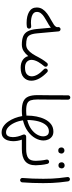

<svg xmlns="http://www.w3.org/2000/svg" viewBox="731 -1372 899 2401"><g transform="rotate(90 1180.5 -171.5)"><path d="M73.7 -181.6Q73.7 -222.7 95 -254.6Q116.2 -286.6 150.6 -312Q185.1 -337.4 224.1 -357.4Q258.3 -376 286.6 -395Q314.9 -414.1 319.8 -436L318.4 -449.7Q317.4 -460.9 324.7 -469.5Q332 -478 342.8 -479Q354 -480 362.8 -472.9Q371.6 -465.8 372.6 -454.6L397 -186Q402.8 -124.5 418.7 -95.5Q434.6 -66.4 463.6 -57.9Q492.7 -49.3 536.6 -49.3H537.1Q548.3 -49.3 556.2 -41.3Q564 -33.2 564 -22Q564 -10.7 556.2 -2.9Q548.3 4.9 537.1 4.9H536.6Q474.6 4.9 434.1 -11.7Q393.6 -28.3 371.6 -68.8Q349.6 -109.4 342.8 -181.2L326.7 -357.9Q310.5 -344.7 290.3 -332.5Q270 -320.3 247.6 -308.1Q217.8 -291.5 190.4 -273.4Q163.1 -255.4 146 -233.4Q128.9 -211.4 128.9 -183.1Q128.9 -145.5 166.3 -127.2Q203.6 -108.9 266.6 -108.9Q286.1 -108.9 307.1 -111.8Q318.4 -113.3 327.4 -106.7Q336.4 -100.1 337.9 -88.9Q339.4 -78.1 332.5 -68.8Q325.7 -59.6 314.5 -58.1Q302.2 -56.2 290 -55.4Q277.8 -54.7 266.6 -54.7Q181.2 -54.7 127.4 -86.2Q73.7 -117.7 73.7 -181.6Z M510.3 -22Q510.3 -33.2 518.1 -41.3Q525.9 -49.3 537.1 -49.3Q574.7 -49.3 603 -71.8Q631.3 -94.2 654.1 -129.6Q676.8 -165 696.3 -204.1Q706.5 -224.6 720.7 -246.6Q739.7 -277.8 766.6 -310.1Q773.4 -318.8 785.4 -319.6Q797.4 -320.3 805.7 -313Q815.9 -304.7 814.5 -291Q814.5 -291 814.5 -290Q814.5 -290 814.5 -290Q813.5 -281.2 808.1 -274.9Q795.9 -260.3 781.2 -240.5Q766.6 -220.7 754.9 -200.7Q728.5 -153.3 728.5 -115.7Q728.5 -80.6 753.2 -57.6Q777.8 -34.7 825.2 -34.7Q884.3 -34.7 909.4 -59.1Q934.6 -83.5 934.6 -119.1Q934.6 -188 845.2 -272Q837.4 -280.3 836.9 -291.5Q836.4 -302.7 844.2 -311Q852.1 -319.3 863.5 -319.6Q875 -319.8 882.8 -312Q934.6 -262.7 961.9 -212.4Q989.3 -162.1 989.3 -113.3Q989.3 -55.2 948 -17.8Q906.7 19.5 826.2 19.5Q767.1 19.5 729.7 -6.3Q692.4 -32.2 681.6 -75.7Q655.3 -42 619.9 -18.6Q584.5 4.9 537.1 4.9Q525.9 4.9 518.1 -2.9Q510.3 -10.7 510.3 -22Z M1169.4 -191.4Q1169.4 -280.3 1171.4 -377.9Q1173.3 -475.6 1171.9 -572.8Q1171.4 -584 1179.2 -592.3Q1187 -600.6 1198.2 -601.1Q1209.5 -601.6 1217.5 -593.8Q1225.6 -585.9 1226.1 -574.7Q1227.5 -477.5 1225.8 -379.9Q1224.1 -282.2 1224.1 -191.9Q1224.1 -137.7 1234.4 -106.7Q1244.6 -75.7 1274.2 -62.5Q1303.7 -49.3 1360.8 -49.3H1361.3Q1372.6 -49.3 1380.4 -41.3Q1388.2 -33.2 1388.2 -22Q1388.2 -10.7 1380.4 -2.9Q1372.6 4.9 1361.3 4.9H1360.8Q1290 4.9 1248 -14.2Q1206.1 -33.2 1187.7 -76.2Q1169.4 -119.1 1169.4 -191.4Z M1334.5 -22Q1334.5 -33.2 1342.3 -41.3Q1350.1 -49.3 1361.3 -49.3Q1395 -49.3 1426.3 -53.2Q1425.8 -59.6 1425.8 -66.4Q1425.8 -121.6 1436.8 -178.5Q1447.8 -235.4 1471.4 -283.2Q1495.1 -331.1 1533.4 -360.4Q1571.8 -389.6 1626 -389.6Q1663.1 -389.6 1687.7 -371.6Q1712.4 -353.5 1724.6 -325.4Q1736.8 -297.4 1736.8 -266.6Q1736.8 -214.4 1707.5 -162.6Q1678.2 -110.8 1622.1 -69.8Q1565.9 -28.8 1484.9 -9.3Q1493.2 48.8 1515.6 96.9Q1538.1 145 1569.1 173.8Q1600.1 202.6 1633.8 202.6Q1667 202.6 1680.9 178Q1694.8 153.3 1694.8 117.2Q1694.8 87.4 1687 55.9Q1679.2 24.4 1668 0.5Q1665.5 -6.3 1663.6 -12.2Q1661.6 -18.1 1661.6 -22.5Q1661.6 -33.7 1669.4 -41.5Q1677.2 -49.3 1689 -49.3H1844.7Q1856 -49.3 1863.8 -41.3Q1871.6 -33.2 1871.6 -22Q1871.6 -10.7 1863.8 -2.9Q1856 4.9 1844.7 4.9H1726.6Q1735.4 28.8 1740.5 56.9Q1745.6 85 1745.6 113.3Q1745.6 147 1735.4 180.4Q1725.1 213.9 1700.9 235.8Q1676.8 257.8 1635.7 257.8Q1595.2 257.8 1561.3 235.6Q1527.3 213.4 1501 176Q1474.6 138.7 1457 93Q1439.5 47.4 1431.6 0.5Q1397.5 4.9 1361.3 4.9Q1350.1 4.9 1342.3 -2.9Q1334.5 -10.7 1334.5 -22ZM1481 -66.4Q1481 -64.9 1481 -63Q1549.8 -80.1 1595 -113Q1640.1 -146 1662.6 -185.5Q1685.1 -225.1 1685.1 -261.7Q1685.1 -292 1670.2 -312.7Q1655.3 -333.5 1622.1 -333.5Q1576.2 -333.5 1544.7 -297.4Q1513.2 -261.2 1497.1 -200.4Q1481 -139.6 1481 -66.4Z M1817.9 -22Q1817.9 -33.2 1825.7 -41.3Q1833.5 -49.3 1844.7 -49.3Q1920.4 -49.3 1955.8 -74.5Q1991.2 -99.6 1991.2 -168.5Q1991.2 -190.9 1987.5 -230.5Q1983.9 -270 1975.6 -304.2Q1973.6 -315.4 1980.5 -324.7Q1987.3 -334 1998 -335.9Q2009.3 -337.9 2018.3 -331.3Q2027.3 -324.7 2029.3 -313.5Q2038.6 -276.9 2042.7 -235.6Q2046.9 -194.3 2046.9 -168.5Q2046.9 -78.1 1995.8 -36.6Q1944.8 4.9 1844.7 4.9Q1833.5 4.9 1825.7 -2.9Q1817.9 -10.7 1817.9 -22ZM2009.3 -494.1Q2009.3 -507.8 2019.5 -519Q2029.8 -530.3 2047.4 -530.3Q2069.8 -530.3 2079.6 -513.7Q2085.9 -504.9 2085.9 -493.7Q2085.9 -481.4 2077.9 -467.3Q2069.8 -453.1 2046.9 -453.1Q2031.7 -453.1 2023.4 -460.2Q2015.1 -467.3 2012.2 -476.6Q2009.3 -485.4 2009.3 -494.1ZM1823.7 -491.7Q1823.7 -505.4 1834 -516.6Q1844.2 -527.8 1861.8 -527.8Q1873.5 -527.8 1881.3 -522.9Q1889.2 -518.1 1894 -511.2Q1900.4 -500.5 1900.4 -491.2Q1900.4 -478.5 1892.3 -464.6Q1884.3 -450.7 1861.3 -450.7Q1845.7 -450.7 1837.6 -457.8Q1829.6 -464.8 1826.2 -474.1Q1823.7 -482.9 1823.7 -491.7Z M2193.8 -565.9Q2192.4 -577.1 2199.5 -586.2Q2206.5 -595.2 2217.3 -596.2Q2228.5 -597.7 2237.5 -590.8Q2246.6 -584 2248 -572.8Q2256.3 -512.7 2261 -465.6Q2265.6 -418.5 2267.8 -371.1Q2270 -323.7 2270 -261.7Q2270 -198.2 2267.6 -128.7Q2265.1 -59.1 2260.3 1.5Q2259.3 12.2 2250.5 19.8Q2241.7 27.3 2230.5 26.4Q2219.7 25.4 2212.2 16.8Q2204.6 8.3 2205.6 -2.4Q2210.9 -63 2213.4 -132.1Q2215.8 -201.2 2215.8 -263.7Q2215.8 -323.7 2213.6 -369.1Q2211.4 -414.6 2206.8 -460.2Q2202.1 -505.9 2193.8 -565.9Z"/></g></svg>

Font: Mikhak Light
Style: Regular
Weight: 300
Designer: Amin Abedi
Version: Version 3.3